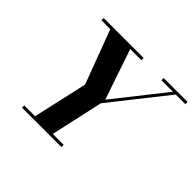

<svg xmlns="http://www.w3.org/2000/svg" viewBox="-169 -970 1189 1189"><g transform="rotate(45 426.0 -375.0)"><path d="M152.5 -19.5V0H497.5V-19.5H402L478.5 -364.5L768 -730.5H852.5V-750H642.5V-730.5H743.5L482 -399.5L369.5 -730.5H467.5V-750H117.5V-730.5H195L327.5 -377L247 -19.5Z"/></g></svg>

Font: Bodoni* 11pt
Style: Bold Italic
Weight: 700
Italic angle: -13°
Version: Version 2.3